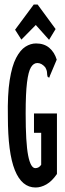

<svg xmlns="http://www.w3.org/2000/svg" viewBox="-20 -823 290 853"><path d="M138 10Q77 10 46 -67Q15 -144 15 -304Q13 -403 23 -466.5Q33 -530 51.5 -565.5Q70 -601 93 -615.5Q116 -630 140 -630Q176 -630 199 -610.5Q222 -591 232 -558L202 -487L199 -478L192 -481Q189 -489 189 -499.5Q189 -510 181 -524Q165 -543 146 -543Q129 -543 117.5 -524Q106 -505 100 -456.5Q94 -408 94 -319Q94 -189 105 -132.5Q116 -76 137 -76Q153 -76 163 -91V-233H131V-319H233V-50Q211 -18 186.5 -4Q162 10 138 10ZM75 -647 47 -691 130 -803H147L227 -694L198 -646L139 -712Z"/></svg>

Font: Inconsolata UltraCondensed ExtraBold
Style: Regular
Weight: 800
Width: 1
Monospace: yes
Designer: Raph Levien, Cyreal, Brenton Simpson
Foundry: Raph Levien, Cyreal, Google
Version: Version 3.001; ttfautohint (v1.8.2.53-6de2)